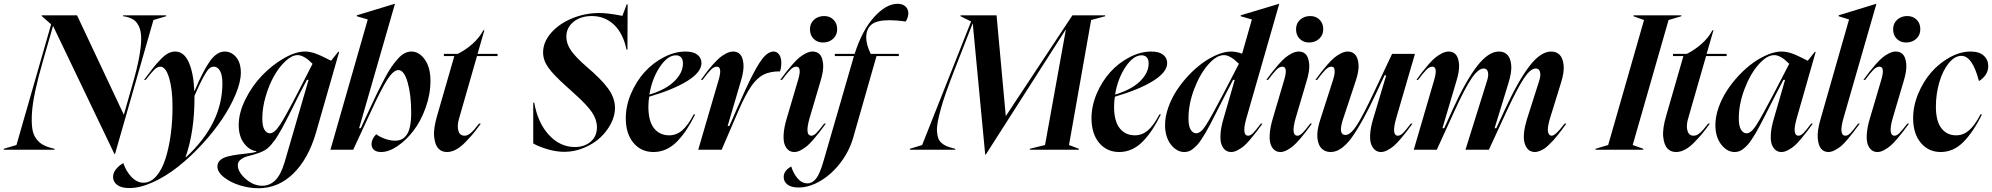

<svg xmlns="http://www.w3.org/2000/svg" viewBox="-74 -793 10552 1017"><path d="M-54.2 0V-4.9L13.2 -24.9L196.8 -664.1L147 -708V-711.9H334L582 -185.1L630.9 -356.9Q653.8 -436.5 664.1 -495.1Q674.3 -553.7 673.8 -591.3Q673.3 -628.9 662.1 -652.8Q650.9 -676.8 633.8 -688.2Q616.7 -699.7 589.8 -705.1L578.1 -707V-711.9H806.2V-707L738.8 -687L535.2 22.9H532.2L207 -655.8L152.8 -467.8Q127 -377.9 112.5 -310.1Q98.1 -242.2 95.2 -193.8Q92.3 -145.5 96.9 -112.8Q101.6 -80.1 117.4 -58.8Q133.3 -37.6 153.1 -26.4Q172.9 -15.1 203.1 -7.8L214.8 -4.9V0Z M524.9 144Q524.9 122.6 540.3 103.3Q555.7 84 579.1 70.8Q594.2 115.2 623 145Q651.9 174.8 686 174.8Q724.1 174.8 754.4 139.6Q784.7 104.5 803 46.1Q821.3 -12.2 830.6 -82Q839.8 -151.9 839.8 -226.1Q839.8 -319.3 822 -379.6Q804.2 -439.9 774.9 -439.9Q760.3 -439.9 744.6 -425.3Q729 -410.6 697.8 -370.1H689Q718.8 -410.6 736.6 -432.9Q754.4 -455.1 776.4 -478Q798.3 -501 816.7 -510.5Q835 -520 854 -520Q900.4 -520 925.8 -463.1Q951.2 -406.2 955.1 -312H957Q1003.4 -421.9 1039.3 -470.9Q1075.2 -520 1116.7 -520Q1151.4 -520 1176.5 -490.5Q1201.7 -460.9 1201.7 -408.2Q1201.7 -359.4 1174.3 -293.7Q1147 -228 1101.8 -160.9Q1056.6 -93.8 995.6 -27.8Q934.6 38.1 870.4 89.1Q806.2 140.1 737.3 171.6Q668.5 203.1 610.8 203.1Q569.3 203.1 547.1 186.8Q524.9 170.4 524.9 144ZM908.7 40H911.1Q1104 -138.2 1104 -351.1Q1104 -396 1091.1 -418Q1078.1 -439.9 1059.1 -439.9Q1045.9 -439.9 1034.4 -430.2Q1022.9 -420.4 1003.7 -385.7Q984.4 -351.1 956.1 -285.2V-273.9Q956.1 -95.2 908.7 40Z M1185.5 82Q1185.5 117.7 1226.8 154.3Q1268.1 190.9 1315.4 190.9Q1354.5 190.9 1384 162.1Q1413.6 133.3 1433.6 65.9L1560.5 -370.1H1551.8L1511.7 -293.9Q1503.4 -276.9 1486.6 -243.4Q1469.7 -210 1462.2 -194.8Q1454.6 -179.7 1440.9 -153.1Q1427.2 -126.5 1419.7 -113Q1412.1 -99.6 1400.6 -80.3Q1389.2 -61 1380.9 -49.8Q1372.6 -38.6 1362.8 -27.1Q1353 -15.6 1343.8 -7.8Q1326.2 6.8 1296.4 17.3Q1266.6 27.8 1243.7 33Q1220.7 38.1 1203.1 50.5Q1185.5 63 1185.5 82ZM1077.6 87.9Q1077.6 67.9 1093.5 54.4Q1109.4 41 1135.5 34.9Q1161.6 28.8 1188.2 25.4Q1214.8 22 1242.9 18.8Q1271 15.6 1283.7 11.2V7.8Q1245.6 2.4 1218 -34.7Q1190.4 -71.8 1190.4 -130.9Q1190.4 -195.8 1226.3 -267.6Q1262.2 -339.4 1314.7 -393.8Q1367.2 -448.2 1429.2 -484.1Q1491.2 -520 1541.5 -520Q1548.8 -520 1555.7 -519.5Q1562.5 -519 1570.6 -516.8Q1578.6 -514.6 1584 -513.7Q1589.4 -512.7 1599.1 -508.5Q1608.9 -504.4 1613 -503.2Q1617.2 -502 1629.2 -496.1Q1641.1 -490.2 1644.3 -488.8Q1647.5 -487.3 1662.1 -480Q1676.8 -472.7 1679.7 -471.2L1717.8 -519H1722.7L1599.6 -89.8Q1559.1 48.8 1479.5 126.5Q1399.9 204.1 1294.4 204.1Q1247.6 204.1 1197.5 189Q1147.5 173.8 1112.5 146.2Q1077.6 118.7 1077.6 87.9ZM1315.4 -166Q1315.4 -124.5 1326.9 -105.7Q1338.4 -86.9 1355.5 -86.9Q1379.4 -86.9 1408.7 -131.3Q1438 -175.8 1501.5 -298.8L1581.5 -455.1Q1566.4 -469.7 1557.1 -477.5Q1547.9 -485.4 1532.2 -493.2Q1516.6 -501 1502.4 -501Q1472.7 -501 1439 -470Q1405.3 -439 1378.4 -391.8Q1351.6 -344.7 1333.5 -283.4Q1315.4 -222.2 1315.4 -166Z M1676.3 0 1874 -689.9 1815.9 -707V-711.9L2017.1 -772.9H2018.1L1828.1 -113.8H1836.9L1881.8 -210.9Q1907.2 -266.1 1925 -302.5Q1942.9 -338.9 1963.4 -377.4Q1983.9 -416 2000.2 -439.5Q2016.6 -462.9 2034.4 -482.7Q2052.2 -502.4 2069.6 -511.2Q2086.9 -520 2105 -520Q2146 -520 2176 -478Q2206.1 -436 2206.1 -365.2Q2206.1 -293 2180.4 -221.9Q2154.8 -150.9 2116.2 -100.6Q2077.6 -50.3 2031.5 -19Q1985.4 12.2 1944.8 12.2Q1919.9 12.2 1907 1Q1894 -10.3 1894 -29.8Q1894 -57.1 1918.9 -82Q1937 -67.9 1964.8 -57.9Q1992.7 -47.9 2018.1 -47.9Q2038.1 -47.9 2052.7 -54.7Q2067.4 -61.5 2079.3 -77.6Q2091.3 -93.8 2097.7 -123.5Q2104 -153.3 2104 -195.8Q2104 -291.5 2085.2 -356.7Q2066.4 -421.9 2036.1 -421.9Q2010.3 -421.9 1978 -372.1Q1945.8 -322.3 1891.1 -203.1L1796.9 0Z M2241.7 -181.2 2332.5 -496.1H2277.3V-507.8H2350.6Q2390.1 -526.9 2427.7 -559.8Q2465.3 -592.8 2486.3 -632.8H2491.7L2455.6 -507.8H2561.5V-496.1H2452.6L2360.4 -174.8Q2348.6 -137.2 2351.3 -114.7Q2354 -92.3 2363 -83.3Q2372.1 -74.2 2386.7 -74.2Q2403.3 -74.2 2420.2 -88.9Q2437 -103.5 2463.4 -138.2H2472.7Q2449.7 -106.4 2432.4 -85.4Q2415 -64.5 2390.4 -39.1Q2365.7 -13.7 2341.3 -0.7Q2316.9 12.2 2293.5 12.2Q2265.1 12.2 2247.6 -6.8Q2230 -25.9 2225.6 -68.8Q2221.2 -111.8 2241.7 -181.2Z M3222.7 -709 3245.6 -770H3250.5L3249.5 -529.8H3244.6Q3227.1 -615.7 3178.5 -661.9Q3129.9 -708 3060.5 -708Q3001.5 -708 2963.6 -677.2Q2925.8 -646.5 2925.8 -598.1Q2925.8 -561.5 2950.4 -525.9Q2975.1 -490.2 3031.7 -440.9Q3110.8 -374 3147.2 -324Q3183.6 -273.9 3183.6 -221.2Q3183.6 -180.2 3162.1 -138.4Q3140.6 -96.7 3105 -63.7Q3069.3 -30.8 3019 -9.8Q2968.8 11.2 2915.5 11.2Q2872.1 11.2 2825.4 -2.7Q2778.8 -16.6 2750.5 -33.2V-249H2755.9Q2774.4 -142.1 2833.7 -78.1Q2893.1 -14.2 2970.7 -14.2Q3022 -14.2 3054.9 -42.7Q3087.9 -71.3 3087.9 -119.1Q3087.9 -159.2 3061.8 -198Q3035.6 -236.8 2970.7 -294.9L2928.7 -333Q2858.4 -395.5 2830.6 -434.6Q2802.7 -473.6 2802.7 -515.1Q2802.7 -570.3 2845.2 -618.9Q2887.7 -667.5 2956.5 -695.8Q3025.4 -724.1 3100.6 -724.1Q3147 -724.1 3222.7 -709Z M3240.7 -167Q3240.7 -231.9 3268.3 -296.9Q3295.9 -361.8 3339.8 -410.6Q3383.8 -459.5 3441.9 -489.7Q3500 -520 3557.6 -520Q3599.1 -520 3620.4 -502.9Q3641.6 -485.8 3641.6 -459Q3641.6 -411.1 3568.1 -365Q3494.6 -318.8 3364.7 -280.8Q3360.4 -254.9 3360.4 -228Q3360.4 -151.4 3390.1 -113.8Q3419.9 -76.2 3470.7 -76.2Q3508.3 -76.2 3538.8 -101.8Q3569.3 -127.4 3600.6 -187H3608.4Q3585.4 -141.1 3563 -106.9Q3540.5 -72.8 3513.4 -44.7Q3486.3 -16.6 3454.6 -2.2Q3422.9 12.2 3387.7 12.2Q3321.8 12.2 3281.2 -36.4Q3240.7 -85 3240.7 -167ZM3365.7 -292Q3452.1 -317.9 3497.8 -362.5Q3543.5 -407.2 3543.5 -457Q3543.5 -478.5 3533.4 -489.3Q3523.4 -500 3506.3 -500Q3461.9 -500 3420.7 -438Q3379.4 -376 3365.7 -292Z M3732.4 -369.1Q3753.4 -439.9 3722.7 -439.9Q3707.5 -439.9 3690.9 -423.1Q3674.3 -406.2 3647.5 -370.1H3638.7Q3658.2 -397 3670.2 -412.6Q3682.1 -428.2 3702.4 -451.4Q3722.7 -474.6 3738.3 -487.5Q3753.9 -500.5 3773.2 -510.3Q3792.5 -520 3809.6 -520Q3832.5 -520 3846.7 -504.6Q3860.8 -489.3 3864 -453.9Q3867.2 -418.5 3849.6 -360.8L3780.3 -126H3789.6L3826.7 -210.9Q3880.4 -335 3915.3 -401.6Q3950.2 -468.3 3974.6 -494.1Q3999 -520 4023.4 -520Q4041.5 -520 4053 -504.2Q4064.5 -488.3 4064.5 -460Q4064.5 -434.6 4057.6 -415Q4003.9 -415 3969.5 -397.2Q3935.1 -379.4 3905 -335.9Q3875 -292.5 3837.4 -206.1L3748.5 0H3624.5Z M4059.1 -370.1Q4078.6 -396.5 4090.8 -412.4Q4103 -428.2 4123.3 -451.4Q4143.6 -474.6 4159.2 -487.5Q4174.8 -500.5 4194.1 -510.3Q4213.4 -520 4230.5 -520Q4253.9 -520 4268.1 -505.1Q4282.2 -490.2 4285.9 -454.8Q4289.6 -419.4 4271.5 -360.8L4214.4 -168Q4187.5 -74.2 4224.1 -74.2Q4236.3 -74.2 4250.7 -88.9Q4265.1 -103.5 4291.5 -138.2H4300.3Q4279.3 -109.9 4268.6 -95.5Q4257.8 -81.1 4237.1 -56.9Q4216.3 -32.7 4201.7 -20.3Q4187 -7.8 4168.5 2.2Q4149.9 12.2 4133.3 12.2Q4116.2 12.2 4103.3 2.7Q4090.3 -6.8 4082.5 -26.6Q4074.7 -46.4 4076.9 -82.5Q4079.1 -118.7 4093.3 -166L4153.3 -369.1Q4174.8 -439.9 4143.6 -439.9Q4128.4 -439.9 4111.8 -423.1Q4095.2 -406.2 4068.4 -370.1ZM4216.3 -638.2Q4216.3 -668.9 4237.8 -688.5Q4259.3 -708 4291.5 -708Q4321.8 -708 4341.1 -688.5Q4360.4 -668.9 4360.4 -638.2Q4360.4 -607.4 4338.9 -587.6Q4317.4 -567.9 4285.2 -567.9Q4254.9 -567.9 4235.6 -587.4Q4216.3 -606.9 4216.3 -638.2Z M4077.1 145Q4077.1 110.4 4117.2 88.9Q4127.9 125 4150.4 151.6Q4172.9 178.2 4204.1 178.2Q4228.5 178.2 4248.5 153.3Q4268.6 128.4 4288.1 60.1L4449.2 -496.1H4348.1V-507.8H4453.1Q4492.2 -631.8 4555.9 -702.4Q4619.6 -772.9 4680.2 -772.9Q4707 -772.9 4722.2 -758.8Q4737.3 -744.6 4737.3 -722.2Q4737.3 -703.1 4724.1 -679.2Q4673.8 -686 4638.2 -686Q4569.8 -686 4542 -662.8Q4514.2 -639.6 4514.2 -594.2Q4514.2 -556.6 4538.1 -507.8H4687V-496.1H4568.8L4445.3 -64Q4425.3 6.3 4379.2 67.4Q4333 128.4 4273.2 164.3Q4213.4 200.2 4155.3 200.2Q4117.2 200.2 4097.2 184.6Q4077.1 168.9 4077.1 145Z M4745.6 0V-4.9L4810.5 -24.9L5069.8 -679.2L5013.7 -707V-711.9H5204.6L5253.4 -179.2H5254.4L5606.4 -711.9H5779.8V-707L5705.6 -687L5588.4 -24.9L5640.6 -4.9V0H5380.9V-4.9L5461.4 -24.9L5571.8 -636.2H5570.8L5147.5 25.9H5144.5L5078.6 -668H5077.6L4979.5 -417Q4955.1 -354 4937.5 -304.4Q4919.9 -254.9 4909.2 -215.6Q4898.4 -176.3 4893.1 -147.5Q4887.7 -118.7 4889.2 -96.9Q4890.6 -75.2 4895.8 -61Q4900.9 -46.9 4912.6 -36.4Q4924.3 -25.9 4937.5 -20Q4950.7 -14.2 4970.7 -8.8L4985.8 -4.9V0Z M5707.5 -167Q5707.5 -231.9 5735.1 -296.9Q5762.7 -361.8 5806.6 -410.6Q5850.6 -459.5 5908.7 -489.7Q5966.8 -520 6024.4 -520Q6065.9 -520 6087.2 -502.9Q6108.4 -485.8 6108.4 -459Q6108.4 -411.1 6034.9 -365Q5961.4 -318.8 5831.5 -280.8Q5827.1 -254.9 5827.1 -228Q5827.1 -151.4 5856.9 -113.8Q5886.7 -76.2 5937.5 -76.2Q5975.1 -76.2 6005.6 -101.8Q6036.1 -127.4 6067.4 -187H6075.2Q6052.2 -141.1 6029.8 -106.9Q6007.3 -72.8 5980.2 -44.7Q5953.1 -16.6 5921.4 -2.2Q5889.6 12.2 5854.5 12.2Q5788.6 12.2 5748 -36.4Q5707.5 -85 5707.5 -167ZM5832.5 -292Q5918.9 -317.9 5964.6 -362.5Q6010.3 -407.2 6010.3 -457Q6010.3 -478.5 6000.2 -489.3Q5990.2 -500 5973.1 -500Q5928.7 -500 5887.5 -438Q5846.2 -376 5832.5 -292Z M6528.3 -168Q6501.5 -74.2 6537.6 -74.2Q6549.8 -74.2 6563.7 -88.4Q6577.6 -102.5 6604.5 -138.2H6613.3Q6591.3 -108.4 6581.5 -95.5Q6571.8 -82.5 6550.5 -57.1Q6529.3 -31.7 6515.4 -20Q6501.5 -8.3 6482.7 2Q6463.9 12.2 6447.3 12.2Q6430.2 12.2 6417.2 2.7Q6404.3 -6.8 6396.5 -26.6Q6388.7 -46.4 6390.9 -82.5Q6393.1 -118.7 6407.2 -166L6466.3 -370.1H6457.5L6417.5 -293Q6404.3 -268.1 6387 -233.6Q6369.6 -199.2 6359.1 -178.7Q6348.6 -158.2 6334.5 -131.1Q6320.3 -104 6310.8 -88.1Q6301.3 -72.3 6289.1 -53.7Q6276.9 -35.2 6267.1 -24.9Q6257.3 -14.6 6245.8 -5.1Q6234.4 4.4 6222.9 8.3Q6211.4 12.2 6199.2 12.2Q6159.2 12.2 6128.2 -27.3Q6097.2 -66.9 6097.2 -130.9Q6097.2 -174.8 6113.8 -222.4Q6130.4 -270 6157.7 -312.3Q6185.1 -354.5 6221.2 -393.1Q6257.3 -431.6 6295.9 -459.5Q6334.5 -487.3 6374.3 -503.7Q6414.1 -520 6447.3 -520Q6474.1 -520 6505.4 -508.8L6557.1 -689.9L6497.6 -707V-711.9L6701.2 -772.9H6702.1ZM6221.2 -166Q6221.2 -124.5 6233.2 -105.7Q6245.1 -86.9 6262.2 -86.9Q6286.1 -86.9 6313.5 -129.4Q6340.8 -171.9 6407.2 -298.8L6488.3 -455.1Q6473.6 -469.2 6463.6 -477.5Q6453.6 -485.8 6438.2 -493.4Q6422.9 -501 6409.2 -501Q6369.1 -501 6325 -450.2Q6280.8 -399.4 6251 -320.1Q6221.2 -240.7 6221.2 -166Z M6633.8 -370.1Q6653.3 -396.5 6665.5 -412.4Q6677.7 -428.2 6698 -451.4Q6718.3 -474.6 6733.9 -487.5Q6749.5 -500.5 6768.8 -510.3Q6788.1 -520 6805.2 -520Q6828.6 -520 6842.8 -505.1Q6856.9 -490.2 6860.6 -454.8Q6864.3 -419.4 6846.2 -360.8L6789.1 -168Q6762.2 -74.2 6798.8 -74.2Q6811 -74.2 6825.4 -88.9Q6839.8 -103.5 6866.2 -138.2H6875Q6854 -109.9 6843.3 -95.5Q6832.5 -81.1 6811.8 -56.9Q6791 -32.7 6776.4 -20.3Q6761.7 -7.8 6743.2 2.2Q6724.6 12.2 6708 12.2Q6690.9 12.2 6678 2.7Q6665 -6.8 6657.2 -26.6Q6649.4 -46.4 6651.6 -82.5Q6653.8 -118.7 6668 -166L6728 -369.1Q6749.5 -439.9 6718.3 -439.9Q6703.1 -439.9 6686.5 -423.1Q6669.9 -406.2 6643.1 -370.1ZM6791 -638.2Q6791 -668.9 6812.5 -688.5Q6834 -708 6866.2 -708Q6896.5 -708 6915.8 -688.5Q6935.1 -668.9 6935.1 -638.2Q6935.1 -607.4 6913.6 -587.6Q6892.1 -567.9 6859.9 -567.9Q6829.6 -567.9 6810.3 -587.4Q6791 -606.9 6791 -638.2Z M6893.6 -370.1Q6913.1 -396.5 6925.3 -412.4Q6937.5 -428.2 6957.8 -451.4Q6978 -474.6 6993.7 -487.5Q7009.3 -500.5 7028.6 -510.3Q7047.9 -520 7064.9 -520Q7088.4 -520 7103.3 -504.6Q7118.2 -489.3 7121.8 -453.9Q7125.5 -418.5 7106 -360.8L7036.6 -151.9Q7024.9 -110.4 7030.3 -94.2Q7035.6 -78.1 7052.7 -78.1Q7079.1 -78.1 7111.8 -127.9Q7144.5 -177.7 7204.6 -306.2L7299.8 -507.8H7420.9L7321.8 -168Q7294.9 -74.2 7330.6 -74.2Q7343.8 -74.2 7357.9 -88.6Q7372.1 -103 7398.9 -138.2H7407.7Q7386.7 -109.9 7376 -95.5Q7365.2 -81.1 7344.5 -56.9Q7323.7 -32.7 7309.1 -20.3Q7294.4 -7.8 7275.9 2.2Q7257.3 12.2 7240.7 12.2Q7224.1 12.2 7211.2 2.7Q7198.2 -6.8 7189.9 -26.4Q7181.6 -45.9 7183.6 -81.5Q7185.5 -117.2 7199.7 -164.1L7268.6 -394H7259.8L7213.9 -295.9Q7139.6 -137.7 7084.7 -62.7Q7029.8 12.2 6974.6 12.2Q6945.3 12.2 6926.8 -5.9Q6908.2 -23.9 6904.1 -62.5Q6899.9 -101.1 6919.9 -161.1L6986.8 -369.1Q6995.1 -395 6995.6 -411.6Q6996.1 -428.2 6991.2 -434.1Q6986.3 -439.9 6978 -439.9Q6962.9 -439.9 6946.3 -423.1Q6929.7 -406.2 6902.8 -370.1Z M7522.5 -369.1Q7543.5 -439.9 7512.7 -439.9Q7497.6 -439.9 7481 -423.1Q7464.4 -406.2 7437.5 -370.1H7428.7Q7448.2 -397 7460.2 -412.6Q7472.2 -428.2 7492.4 -451.4Q7512.7 -474.6 7528.3 -487.5Q7543.9 -500.5 7563.2 -510.3Q7582.5 -520 7599.6 -520Q7622.1 -520 7636.5 -504.9Q7650.9 -489.7 7654.3 -454.3Q7657.7 -418.9 7639.6 -360.8L7566.4 -113.8H7575.7L7620.6 -212.9Q7689.9 -365.2 7749.8 -442.6Q7809.6 -520 7865.7 -520Q7893.1 -520 7909.9 -503.2Q7926.8 -486.3 7930.7 -448.7Q7934.6 -411.1 7915.5 -351.1L7842.3 -112.8L7843.3 -113.8H7851.6L7896.5 -210.9Q7967.3 -364.7 8026.9 -442.4Q8086.4 -520 8142.6 -520Q8169.9 -520 8187 -502.9Q8204.1 -485.8 8208.3 -448.2Q8212.4 -410.6 8193.4 -351.1L8136.7 -168Q8129.9 -146 8127 -129.2Q8124 -112.3 8124.8 -102.1Q8125.5 -91.8 8128.7 -85.4Q8131.8 -79.1 8136 -76.7Q8140.1 -74.2 8145.5 -74.2Q8164.6 -74.2 8209.5 -133.3Q8211.9 -136.7 8213.4 -138.2H8222.7Q8206.5 -115.7 8200.4 -107.7Q8194.3 -99.6 8178.5 -79.3Q8162.6 -59.1 8154.1 -50Q8145.5 -41 8130.6 -26.4Q8115.7 -11.7 8105 -5.1Q8094.2 1.5 8081.1 6.8Q8067.9 12.2 8055.7 12.2Q8042.5 12.2 8031.2 6.6Q8020 1 8011.5 -12.5Q8002.9 -25.9 7999.3 -45.4Q7995.6 -64.9 7999.3 -95.5Q8002.9 -126 8014.6 -163.1L8077.6 -360.8Q8086.4 -387.2 8084.7 -402.6Q8083 -418 8076.7 -424.1Q8070.3 -430.2 8060.5 -430.2Q8033.2 -430.2 7999 -379.6Q7964.8 -329.1 7906.2 -203.1L7812.5 0H7688.5L7801.3 -360.8Q7810.1 -387.2 7808.6 -402.6Q7807.1 -418 7800.8 -424.1Q7794.4 -430.2 7784.7 -430.2Q7756.8 -430.2 7721.4 -378.9Q7686 -327.6 7629.4 -203.1L7536.6 0H7414.6Z M8574.2 -24.9 8630.4 -4.9V0H8377V-4.9L8444.3 -24.9L8634.3 -687L8578.1 -707V-711.9H8832V-707L8764.2 -687Z M8752 -181.2 8842.8 -496.1H8787.6V-507.8H8860.8Q8900.4 -526.9 8938 -559.8Q8975.6 -592.8 8996.6 -632.8H9002L8965.8 -507.8H9071.8V-496.1H8962.9L8870.6 -174.8Q8858.9 -137.2 8861.6 -114.7Q8864.3 -92.3 8873.3 -83.3Q8882.3 -74.2 8897 -74.2Q8913.6 -74.2 8930.4 -88.9Q8947.3 -103.5 8973.6 -138.2H8982.9Q8960 -106.4 8942.6 -85.4Q8925.3 -64.5 8900.6 -39.1Q8876 -13.7 8851.6 -0.7Q8827.1 12.2 8803.7 12.2Q8775.4 12.2 8757.8 -6.8Q8740.2 -25.9 8735.8 -68.8Q8731.4 -111.8 8752 -181.2Z M9177.2 -86.9Q9201.2 -86.9 9228.5 -129.4Q9255.9 -171.9 9322.3 -298.8L9403.3 -455.1Q9388.7 -469.2 9378.7 -477.5Q9368.7 -485.8 9353.3 -493.4Q9337.9 -501 9324.2 -501Q9284.2 -501 9240 -450.2Q9195.8 -399.4 9166 -320.1Q9136.2 -240.7 9136.2 -166Q9136.2 -124.5 9148.2 -105.7Q9160.2 -86.9 9177.2 -86.9ZM9012.2 -130.9Q9012.2 -174.8 9028.8 -222.4Q9045.4 -270 9072.8 -312.3Q9100.1 -354.5 9136.2 -393.1Q9172.4 -431.6 9210.9 -459.5Q9249.5 -487.3 9289.3 -503.7Q9329.1 -520 9362.3 -520Q9369.1 -520 9376 -519.3Q9382.8 -518.6 9388.4 -517.8Q9394 -517.1 9401.9 -514.6Q9409.7 -512.2 9414.3 -511Q9418.9 -509.8 9428 -506.1Q9437 -502.4 9440.9 -500.7Q9444.8 -499 9455.3 -493.9Q9465.8 -488.8 9469.5 -487.1Q9473.1 -485.4 9485.4 -479.2Q9497.6 -473.1 9501.5 -471.2L9538.6 -518.1H9543.5L9443.4 -168Q9416.5 -74.2 9452.6 -74.2Q9464.8 -74.2 9478.8 -88.4Q9492.7 -102.5 9519.5 -138.2H9528.3Q9506.3 -108.4 9496.6 -95.5Q9486.8 -82.5 9465.6 -57.1Q9444.3 -31.7 9430.4 -20Q9416.5 -8.3 9397.7 2Q9378.9 12.2 9362.3 12.2Q9345.2 12.2 9332.3 2.7Q9319.3 -6.8 9311.5 -26.6Q9303.7 -46.4 9305.9 -82.5Q9308.1 -118.7 9322.3 -166L9381.3 -370.1H9372.6L9332.5 -293Q9319.3 -268.1 9302 -233.6Q9284.7 -199.2 9274.2 -178.7Q9263.7 -158.2 9249.5 -131.1Q9235.4 -104 9225.8 -88.1Q9216.3 -72.3 9204.1 -53.7Q9191.9 -35.2 9182.1 -24.9Q9172.4 -14.6 9160.9 -5.1Q9149.4 4.4 9137.9 8.3Q9126.5 12.2 9114.3 12.2Q9074.2 12.2 9043.2 -27.3Q9012.2 -66.9 9012.2 -130.9Z M9569.8 -164.1 9720.2 -689.9 9665 -707V-711.9L9864.3 -772.9H9865.2L9690.9 -168Q9664.1 -74.2 9701.2 -74.2Q9714.4 -74.2 9728.3 -88.9Q9742.2 -103.5 9768.1 -138.2H9776.9Q9754.9 -108.4 9745.1 -95.5Q9735.4 -82.5 9714.1 -57.1Q9692.9 -31.7 9679 -20Q9665 -8.3 9646.2 2Q9627.4 12.2 9610.8 12.2Q9587.4 12.2 9572.8 -4.4Q9558.1 -21 9554.4 -60.3Q9550.8 -99.6 9569.8 -164.1Z M9796.4 -370.1Q9815.9 -396.5 9828.1 -412.4Q9840.3 -428.2 9860.6 -451.4Q9880.9 -474.6 9896.5 -487.5Q9912.1 -500.5 9931.4 -510.3Q9950.7 -520 9967.8 -520Q9991.2 -520 10005.4 -505.1Q10019.5 -490.2 10023.2 -454.8Q10026.9 -419.4 10008.8 -360.8L9951.7 -168Q9924.8 -74.2 9961.4 -74.2Q9973.6 -74.2 9988 -88.9Q10002.4 -103.5 10028.8 -138.2H10037.6Q10016.6 -109.9 10005.9 -95.5Q9995.1 -81.1 9974.4 -56.9Q9953.6 -32.7 9939 -20.3Q9924.3 -7.8 9905.8 2.2Q9887.2 12.2 9870.6 12.2Q9853.5 12.2 9840.6 2.7Q9827.6 -6.8 9819.8 -26.6Q9812 -46.4 9814.2 -82.5Q9816.4 -118.7 9830.6 -166L9890.6 -369.1Q9912.1 -439.9 9880.9 -439.9Q9865.7 -439.9 9849.1 -423.1Q9832.5 -406.2 9805.7 -370.1ZM9953.6 -638.2Q9953.6 -668.9 9975.1 -688.5Q9996.6 -708 10028.8 -708Q10059.1 -708 10078.4 -688.5Q10097.7 -668.9 10097.7 -638.2Q10097.7 -607.4 10076.2 -587.6Q10054.7 -567.9 10022.5 -567.9Q9992.2 -567.9 9972.9 -587.4Q9953.6 -606.9 9953.6 -638.2Z M10059.6 -167Q10059.6 -231.9 10086.7 -297.1Q10113.8 -362.3 10156.2 -410.6Q10198.7 -459 10254.2 -489.5Q10309.6 -520 10363.3 -520Q10410.2 -520 10433.8 -498Q10457.5 -476.1 10457.5 -442.9Q10457.5 -416 10442.4 -395Q10427.2 -374 10408.2 -363.8Q10373.5 -497.1 10315.4 -497.1Q10279.8 -497.1 10248.3 -458.5Q10216.8 -419.9 10198.5 -357.7Q10180.2 -295.4 10180.2 -228Q10180.2 -151.4 10209.2 -113.8Q10238.3 -76.2 10287.6 -76.2Q10324.7 -76.2 10355 -101.8Q10385.3 -127.4 10416.5 -187H10424.3Q10377 -91.8 10324.7 -39.8Q10272.5 12.2 10205.6 12.2Q10141.1 12.2 10100.3 -36.4Q10059.6 -85 10059.6 -167Z"/></svg>

Font: Nyght Serif Medium Italic
Style: Regular
Weight: 500
Italic angle: -16°
Designer: Maksym Kobuzan
Version: Version 0.410;Glyphs 3.1.2 (3151)